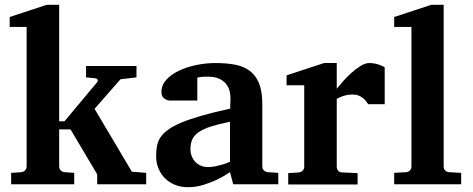

<svg xmlns="http://www.w3.org/2000/svg" viewBox="-20 -760 1950 792"><path d="M380.9 0V-41L271 -226.1H224.1V-73.2Q224.1 -64 230.2 -57.4Q236.3 -50.8 246.1 -49.8L286.1 -46.9V0H25.9V-46.9L67.9 -49.8Q77.1 -50.8 83.5 -57.4Q89.8 -64 89.8 -73.2V-648.9H20V-689.9L172.9 -740.2H224.1V-259.8H246.1L379.9 -419.9Q384.8 -425.3 382.6 -430.7Q380.4 -436 373 -437L335 -440.9V-487.8H543V-440.9L477.1 -433.1L370.1 -311L523.9 -51.8L583 -46.9V0Z M941.9 0 928.7 -49.8Q902.8 -32.2 874.5 -18.6Q849.6 -6.8 818.8 2.7Q788.1 12.2 754.9 12.2Q727.5 12.2 703.9 3.2Q680.2 -5.9 662.4 -22.7Q644.5 -39.6 634.3 -63.5Q624 -87.4 624 -117.2Q624 -139.6 627.7 -158.7Q631.3 -177.7 642.3 -194.1Q653.3 -210.4 673.8 -225.3Q694.3 -240.2 728.3 -254.4Q762.2 -268.6 811.5 -282.7Q860.8 -296.9 929.7 -312V-324.2Q929.7 -331.5 930.2 -337.4Q930.2 -344.2 930.7 -351.1Q931.2 -365.2 927.7 -381.6Q924.3 -397.9 914.1 -411.9Q903.8 -425.8 885.3 -434.8Q866.7 -443.8 836.9 -443.8Q826.7 -443.8 818.6 -443.4Q810.5 -442.9 805.2 -441.9Q798.8 -440.9 793.9 -439.9V-345.2H690.9Q678.2 -344.2 668.5 -347.7Q660.2 -350.6 653.1 -357.9Q646 -365.2 646 -380.9Q646 -408.7 665.8 -430.7Q685.5 -452.6 717.5 -468Q749.5 -483.4 789.3 -491.7Q829.1 -500 868.7 -500Q911.6 -500 947.3 -493.7Q982.9 -487.3 1008.5 -469Q1034.2 -450.7 1048.1 -417.5Q1062 -384.3 1062 -330.1V-73.2Q1062 -64 1068.4 -57.4Q1074.7 -50.8 1084 -49.8L1127.9 -46.9V0ZM928.7 -257.8Q880.4 -248 848.9 -237.8Q817.4 -227.5 798.8 -214.4Q780.3 -201.2 772.9 -184.3Q765.6 -167.5 765.6 -145Q765.6 -129.4 770.8 -116Q775.9 -102.5 785.4 -92.5Q794.9 -82.5 808.1 -76.7Q821.3 -70.8 836.9 -70.8Q853 -70.8 869.4 -74.2Q885.7 -77.6 898.9 -81.5Q914.6 -86.4 928.7 -92.8Z M1499 -330.1Q1495.6 -335 1490.5 -341.8Q1485.4 -348.6 1477.8 -355Q1470.2 -361.3 1459.5 -365.7Q1448.7 -370.1 1434.1 -370.1Q1419.9 -370.1 1407.7 -367.2Q1395.5 -364.3 1387.2 -360.8Q1377 -356.9 1369.1 -352.1V-71.8Q1369.1 -63 1375.2 -55.9Q1381.3 -48.8 1391.1 -48.8L1455.1 -45.9V1H1168.9V-45.9L1212.9 -48.8Q1222.2 -49.8 1228.5 -56.4Q1234.9 -63 1234.9 -71.8V-408.2H1162.1V-449.2L1316.9 -500H1369.1V-394Q1378.4 -405.8 1394.3 -423.8Q1410.2 -441.9 1428.7 -458.7Q1447.3 -475.6 1467 -487.8Q1486.8 -500 1503.9 -500Q1512.7 -500 1522 -498.5Q1531.2 -497.1 1539.8 -494.4Q1548.3 -491.7 1555.4 -488.5Q1562.5 -485.4 1566.9 -481.9V-330.1Z M1606 0V-46.9L1655.3 -49.8Q1665 -50.8 1671.1 -57.1Q1677.2 -63.5 1677.2 -73.2V-648.9H1606V-689.9L1759.3 -740.2H1810.1V-73.2Q1810.1 -63.5 1816.2 -57.1Q1822.3 -50.8 1832 -49.8L1882.3 -46.9V0Z"/></svg>

Font: Charis SIL Cyr
Style: Bold
Weight: 700
Foundry: SIL International
Version: Version 5.000